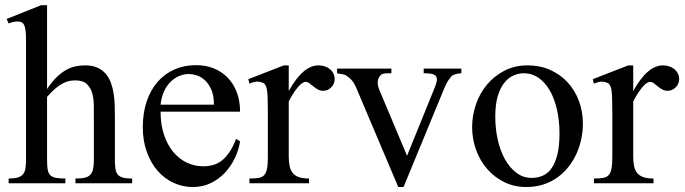

<svg xmlns="http://www.w3.org/2000/svg" viewBox="-20 -715 2671 749"><path d="M274.4 0V-18.6Q295.9 -18.6 309.6 -21.5Q323.2 -24.4 331.5 -32.5Q339.8 -40.5 343 -54.9Q346.2 -69.3 346.2 -91.8V-258.8Q346.2 -280.8 345.9 -305.7Q345.7 -330.6 339.6 -351.8Q333.5 -373 318.6 -387.2Q303.7 -401.4 274.4 -401.4Q263.2 -401.4 251.2 -399.2Q239.3 -397 225.8 -390.1Q212.4 -383.3 197 -370.6Q181.6 -357.9 163.6 -336.9V-91.8Q163.6 -69.3 165.8 -54.9Q168 -40.5 175.3 -32.5Q182.6 -24.4 196.8 -21.5Q210.9 -18.6 234.9 -18.6V0H13.7V-18.6Q35.6 -18.6 49.1 -22.5Q62.5 -26.4 69.6 -34.9Q76.7 -43.5 79.1 -57.4Q81.5 -71.3 81.5 -91.8V-564Q81.5 -599.1 75.2 -615.2Q68.8 -631.3 48.8 -631.3Q42.5 -631.3 33.4 -629.6Q24.4 -627.9 13.7 -623.5L5.9 -641.1L140.6 -694.8H163.6V-367.7Q183.1 -397 202.1 -415Q221.2 -433.1 239.7 -443.1Q258.3 -453.1 276.4 -456.5Q294.4 -460 312 -460Q340.3 -460 359.9 -451.2Q379.4 -442.4 392.3 -427.2Q405.3 -412.1 412.6 -392.1Q419.9 -372.1 423.3 -349.9Q426.8 -327.6 427.5 -304.2Q428.2 -280.8 428.2 -258.8V-91.8Q428.2 -70.3 430.4 -56.2Q432.6 -42 439.7 -33.7Q446.8 -25.4 460 -22Q473.1 -18.6 495.6 -18.6V0Z M916.5 -163.6Q911.6 -130.9 896.5 -98.9Q881.3 -66.9 857.9 -41.7Q834.5 -16.6 802.7 -1Q771 14.6 732.4 14.6Q692.9 14.6 657.2 -1.7Q621.6 -18.1 595 -48.6Q568.4 -79.1 552.7 -122.3Q537.1 -165.5 537.1 -218.8Q537.1 -275.4 552.5 -320.3Q567.9 -365.2 595.5 -396.5Q623 -427.7 661.1 -444.3Q699.2 -460.9 744.6 -460.9Q781.7 -460.9 813.2 -448.5Q844.7 -436 867.7 -412.6Q890.6 -389.2 903.6 -355.5Q916.5 -321.8 916.5 -279.3H606.4Q606.4 -229.5 619.6 -189.9Q632.8 -150.4 655.3 -123Q677.7 -95.7 707.3 -81.3Q736.8 -66.9 769.5 -66.4Q791.5 -65.9 810.3 -71Q829.1 -76.2 845.2 -88.6Q861.3 -101.1 875.2 -121.8Q889.2 -142.6 900.9 -173.3ZM814.5 -306.6Q814.5 -343.8 803.7 -366.9Q793 -390.1 777.8 -403.3Q762.7 -416.5 746.1 -421.4Q729.5 -426.3 717.3 -426.3Q697.8 -426.3 679 -418.5Q660.2 -410.6 645 -395.5Q629.9 -380.4 619.6 -357.9Q609.4 -335.4 606.4 -306.6Z M1285.6 -406.2Q1285.6 -397.5 1282.2 -389.2Q1278.8 -380.9 1272.7 -374.8Q1266.6 -368.7 1258.5 -364.7Q1250.5 -360.8 1241.2 -360.8Q1229 -360.8 1219.5 -366.2Q1210 -371.6 1202.1 -378.2Q1194.3 -384.8 1187 -390.1Q1179.7 -395.5 1171.9 -395.5Q1159.7 -395.5 1142.3 -375.2Q1125 -355 1106.4 -319.3V-104Q1106.4 -83 1109.9 -66.9Q1113.3 -50.8 1122.1 -40Q1130.9 -29.3 1146.2 -23.9Q1161.6 -18.6 1185.5 -18.6V0H953.1V-18.6Q974.1 -18.6 988 -20.8Q1002 -22.9 1010 -31.2Q1018.1 -39.6 1021.5 -56.2Q1024.9 -72.8 1024.9 -101.1V-274.4Q1024.9 -309.6 1024.2 -330.3Q1023.4 -351.1 1021.7 -362.8Q1020 -374.5 1017.1 -379.9Q1014.2 -385.3 1010.3 -389.6Q999.5 -395.5 986.6 -396.5Q973.6 -397.5 953.1 -388.7L948.7 -406.2L1087.4 -460H1106.4V-359.9Q1162.1 -460 1222.2 -460Q1235.4 -460 1247.1 -456.1Q1258.8 -452.1 1267.3 -445.1Q1275.9 -438 1280.8 -428Q1285.6 -418 1285.6 -406.2Z M1779.8 -429.2Q1766.6 -428.2 1758.1 -426Q1749.5 -423.8 1743.2 -419.4Q1734.9 -411.1 1727.5 -399.4Q1720.2 -387.7 1712.9 -370.1L1554.2 14.6H1533.7L1373 -364.7Q1368.2 -377 1363.3 -385.7Q1358.4 -394.5 1353 -400.9Q1347.7 -407.2 1341.8 -412.1Q1335.9 -417 1329.1 -421.4Q1324.7 -423.8 1316.4 -425.3Q1308.1 -426.8 1294.9 -429.2V-447.3H1506.8V-429.2H1492.7Q1483.4 -429.2 1475.6 -427.5Q1467.8 -425.8 1463.9 -420.4Q1454.1 -410.2 1453.4 -394.5Q1452.6 -378.9 1463.9 -354.5L1567.9 -107.4L1672.4 -364.7Q1681.2 -385.3 1683.6 -397.5Q1686 -409.7 1680.7 -418Q1679.2 -419.9 1676.5 -421.9Q1673.8 -423.8 1668.7 -425.5Q1663.6 -427.2 1655 -428.2Q1646.5 -429.2 1632.8 -429.2V-447.3H1779.8Z M2253.9 -231.9Q2253.9 -203.1 2247.8 -173.6Q2241.7 -144 2229.5 -116.7Q2217.3 -89.4 2198.7 -65.4Q2180.2 -41.5 2155.8 -23.7Q2131.3 -5.9 2100.6 4.4Q2069.8 14.6 2033.2 14.6Q1986.3 14.6 1947.5 -4.4Q1908.7 -23.4 1880.6 -55.7Q1852.5 -87.9 1837.2 -130.4Q1821.8 -172.9 1821.8 -219.2Q1821.8 -264.6 1836.7 -307.9Q1851.6 -351.1 1879.6 -384.8Q1907.7 -418.5 1947.8 -439.2Q1987.8 -460 2038.1 -460Q2086.4 -460 2126 -442.4Q2165.5 -424.8 2194.1 -394Q2222.7 -363.3 2238.3 -321.5Q2253.9 -279.8 2253.9 -231.9ZM2162.6 -194.3Q2162.6 -244.1 2152.8 -287.1Q2143.1 -330.1 2125 -361.6Q2106.9 -393.1 2081.1 -411.1Q2055.2 -429.2 2022.9 -429.2Q2003.9 -429.2 1984.1 -420.9Q1964.4 -412.6 1948.2 -393.1Q1932.1 -373.5 1922.1 -341.1Q1912.1 -308.6 1912.1 -259.8Q1912.1 -211.9 1922.1 -168.5Q1932.1 -125 1950.7 -92.3Q1969.2 -59.6 1995.4 -40.3Q2021.5 -21 2053.7 -21Q2078.1 -21 2098.1 -30Q2118.2 -39.1 2132.3 -59.6Q2146.5 -80.1 2154.5 -113.3Q2162.6 -146.5 2162.6 -194.3Z M2629.4 -406.2Q2629.4 -397.5 2626 -389.2Q2622.6 -380.9 2616.5 -374.8Q2610.4 -368.7 2602.3 -364.7Q2594.2 -360.8 2585 -360.8Q2572.8 -360.8 2563.2 -366.2Q2553.7 -371.6 2545.9 -378.2Q2538.1 -384.8 2530.8 -390.1Q2523.4 -395.5 2515.6 -395.5Q2503.4 -395.5 2486.1 -375.2Q2468.8 -355 2450.2 -319.3V-104Q2450.2 -83 2453.6 -66.9Q2457 -50.8 2465.8 -40Q2474.6 -29.3 2490 -23.9Q2505.4 -18.6 2529.3 -18.6V0H2296.9V-18.6Q2317.9 -18.6 2331.8 -20.8Q2345.7 -22.9 2353.8 -31.2Q2361.8 -39.6 2365.2 -56.2Q2368.7 -72.8 2368.7 -101.1V-274.4Q2368.7 -309.6 2367.9 -330.3Q2367.2 -351.1 2365.5 -362.8Q2363.8 -374.5 2360.8 -379.9Q2357.9 -385.3 2354 -389.6Q2343.3 -395.5 2330.3 -396.5Q2317.4 -397.5 2296.9 -388.7L2292.5 -406.2L2431.2 -460H2450.2V-359.9Q2505.9 -460 2565.9 -460Q2579.1 -460 2590.8 -456.1Q2602.5 -452.1 2611.1 -445.1Q2619.6 -438 2624.5 -428Q2629.4 -418 2629.4 -406.2Z"/></svg>

Font: Doulos SIL Afr
Style: Regular
Weight: 400
Designer: Walt Agee, Victor Gaultney, Peter Martin, Debbi Hosken, Becca Hirsbrunner
Foundry: SIL International
Version: Version 5.000